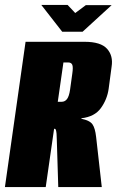

<svg xmlns="http://www.w3.org/2000/svg" viewBox="-30 -761 476 781"><path d="M-10 0 74 -591H314Q380 -591 405.5 -562.5Q431 -534 424 -490L412 -400Q406 -357 380.5 -321.5Q355 -286 301 -280V-278Q335 -271 346 -255.5Q357 -240 361 -204L384 0H207L201 -194Q201 -208 200 -217.5Q199 -227 197.5 -232Q196 -237 193 -237H190L156 0ZM205 -347H221Q234 -347 242.5 -358Q251 -369 255 -396L264 -461Q268 -488 264 -497.5Q260 -507 247 -507H228ZM223 -632 138 -741H245L276 -708L319 -740H424L306 -632Z"/></svg>

Font: Alumni Sans Thin Black
Style: Italic
Weight: 900
Italic angle: -8°
Version: Version 1.016